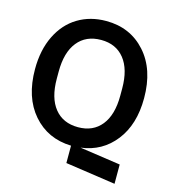

<svg xmlns="http://www.w3.org/2000/svg" viewBox="-121 -789 931 1037"><g transform="rotate(15 344.5 -271.0)"><path d="M335 106.9V9.8Q203.1 5.9 121.6 -88.1Q40 -182.1 40 -339.8Q40 -446.8 79.1 -526.6Q118.2 -606.4 187.3 -648.2Q256.3 -689.9 345.2 -689.9Q480 -689.9 564.9 -595.2Q649.9 -500.5 649.9 -339.8Q649.9 -192.4 577.6 -100.1Q505.4 -7.8 387.2 6.8L615.2 40V147.9ZM167 -319.8Q167 -212.4 213.9 -154.3Q260.7 -96.2 345.2 -96.2Q428.7 -96.2 475.3 -154.3Q522 -212.4 522 -319.8V-359.9Q522 -467.3 475.3 -525.6Q428.7 -584 345.2 -584Q260.7 -584 213.9 -525.6Q167 -467.3 167 -359.9Z"/></g></svg>

Font: TASA Orbiter Text SemiBold
Style: Regular
Weight: 600
Designer: Weizhong Zhang
Version: Version 1.000;Glyphs 3.1.2 (3151)